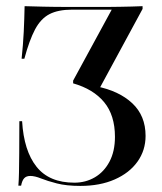

<svg xmlns="http://www.w3.org/2000/svg" viewBox="-20 -591 525 622"><path d="M240.3 11.3Q195.2 11.3 164.1 3.2Q133.1 -4.8 112.9 -12.9Q92.7 -21 78.2 -21Q65.3 -21 58.5 -13.7Q51.6 -6.5 48.4 10.5H39.5Q41.1 -8.1 41.5 -31.9Q41.9 -55.6 42.3 -95.2Q42.7 -134.7 42.7 -198.4H51.6Q57.3 -102.4 98.4 -50.8Q139.5 0.8 221 0.8Q257.3 0.8 287.1 -16.5Q316.9 -33.9 334.7 -67.3Q352.4 -100.8 352.4 -147.6Q352.4 -217.7 317.3 -260.1Q282.3 -302.4 216.9 -321V-329.8L341.9 -559.7H212.9Q168.5 -559.7 140.3 -545.2Q112.1 -530.6 93.5 -495.6Q75 -460.5 58.9 -400.8H50Q54.8 -445.2 56.9 -487.5Q58.9 -529.8 59.7 -571Q84.7 -570.2 120.6 -569.4Q156.5 -568.5 209.7 -568.5H279.8Q304.8 -568.5 327 -568.5Q349.2 -568.5 369 -569Q388.7 -569.4 406.9 -569.8Q425 -570.2 441.9 -571V-562.1L300.8 -301.6L291.9 -311.3Q365.3 -296.8 408.5 -256.5Q451.6 -216.1 451.6 -150.8Q451.6 -104 425.4 -67.3Q399.2 -30.6 351.6 -9.7Q304 11.3 240.3 11.3Z"/></svg>

Font: Playfair 144pt SemiCondensed Medium
Style: Regular
Weight: 500
Width: 4
Designer: Claus Eggers Sørensen
Foundry: Claus Eggers Sørensen
Version: Version 2.203